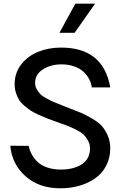

<svg xmlns="http://www.w3.org/2000/svg" viewBox="-20 -1020 675 1050"><path d="M392.1 -1000H500L388.2 -840.8H305.2ZM310.1 9.8Q193.8 9.8 119.6 -56.2Q45.4 -122.1 36.1 -223.1L137.2 -222.2Q142.1 -196.8 154.1 -175Q166 -153.3 186.3 -134Q206.5 -114.7 239 -103.8Q271.5 -92.8 313 -92.8Q383.8 -92.8 427.7 -121.8Q471.7 -150.9 472.2 -207Q472.7 -231 461.4 -251.2Q450.2 -271.5 437 -284.2Q423.8 -296.9 394.8 -311.3Q365.7 -325.7 348.9 -332Q332 -338.4 294.9 -351.6Q284.7 -355 279.8 -356.9Q250.5 -367.7 233.4 -374.3Q216.3 -380.9 189.9 -392.8Q163.6 -404.8 147.9 -415.3Q132.3 -425.8 113.5 -441.4Q94.7 -457 84.5 -473.6Q74.2 -490.2 67.1 -512.5Q60.1 -534.7 60.1 -560.1Q60.1 -622.1 96.7 -668.5Q133.3 -714.8 190.2 -737.3Q247.1 -759.8 314 -759.8Q544.9 -759.8 583 -542H481.9Q479 -565.9 467.3 -587.9Q455.6 -609.9 435.8 -628.2Q416 -646.5 385 -657.2Q354 -668 315.9 -668Q258.3 -668 215.1 -640.9Q171.9 -613.8 171.9 -565.9Q171.9 -547.4 181.6 -531Q191.4 -514.6 201.4 -504.4Q211.4 -494.1 237.8 -480.2Q264.2 -466.3 276.4 -461.2Q288.6 -456.1 323.2 -442.4Q333.5 -438 338.9 -436Q345.2 -433.6 357.9 -428.7Q400.4 -412.6 422.9 -403.1Q445.3 -393.6 481.2 -373Q517.1 -352.5 535.4 -332.5Q553.7 -312.5 568.4 -280.3Q583 -248 583 -210Q583 -156.7 561 -114.3Q539.1 -71.8 501.2 -45.2Q463.4 -18.6 414.6 -4.4Q365.7 9.8 310.1 9.8Z"/></svg>

Font: Oakes Grotesk Medium
Style: Regular
Weight: 500
Designer: Samuel Oakes
Foundry: Samuel Oakes
Version: Version 1.000;PS 001.000;hotconv 1.0.88;makeotf.lib2.5.64775